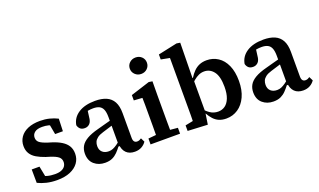

<svg xmlns="http://www.w3.org/2000/svg" viewBox="-77 -1174 2699 1627"><g transform="rotate(-20 1272.0 -360.5)"><path d="M218 14Q166 14 122.5 3.5Q79 -7 45 -24L44 -145H114L138 -23L89 -22V-72Q115 -58 147 -49Q179 -40 218 -40Q253 -40 275.5 -49.5Q298 -59 309 -75.5Q320 -92 320 -113Q320 -142 298.5 -159.5Q277 -177 227 -193L191 -204Q147 -219 114 -238.5Q81 -258 63.5 -286.5Q46 -315 46 -355Q46 -399 70 -434Q94 -469 139.5 -488.5Q185 -508 249 -508Q294 -508 334 -498Q374 -488 407 -471L403 -359H333L312 -473H355V-427Q331 -441 305.5 -447.5Q280 -454 249 -454Q204 -454 181.5 -436Q159 -418 159 -389Q159 -362 179 -345.5Q199 -329 251 -312L281 -303Q332 -287 366.5 -265.5Q401 -244 418.5 -215Q436 -186 436 -146Q436 -99 410 -63Q384 -27 335.5 -6.5Q287 14 218 14Z M650 15Q592 15 552.5 -19Q513 -53 513 -116Q513 -153 529.5 -182.5Q546 -212 585 -235Q624 -258 690 -275Q718 -283 745 -290Q772 -297 799 -304.5Q826 -312 853 -318V-276Q820 -266 786.5 -255.5Q753 -245 720 -235Q686 -225 667 -210.5Q648 -196 640.5 -178.5Q633 -161 633 -140Q633 -105 654.5 -85.5Q676 -66 712 -66Q732 -66 750 -73.5Q768 -81 788 -95Q808 -109 835 -131L841 -76H801Q782 -51 762 -30.5Q742 -10 715.5 2.5Q689 15 650 15ZM919 13Q870 13 842 -14.5Q814 -42 810 -94L807 -96V-339Q807 -383 796.5 -408Q786 -433 764.5 -443.5Q743 -454 710 -454Q686 -454 663.5 -450Q641 -446 617 -437L664 -480L653 -396Q650 -356 632 -338Q614 -320 588 -320Q561 -320 546.5 -333.5Q532 -347 527 -368Q538 -433 595.5 -470.5Q653 -508 746 -508Q806 -508 847 -490Q888 -472 909.5 -433Q931 -394 931 -330V-108Q931 -84 940 -73Q949 -62 966 -62Q977 -62 986.5 -66Q996 -70 1004 -76L1022 -40Q1006 -16 980 -1.5Q954 13 919 13Z M1063 0V-53L1170 -63H1223L1329 -53V0ZM1133 0Q1133 -30 1133.5 -67Q1134 -104 1134 -143Q1134 -182 1134 -215V-267Q1134 -303 1134 -333Q1134 -363 1133 -394L1057 -399V-447L1229 -502L1261 -497L1260 -366V-215Q1260 -182 1260 -143Q1260 -104 1260.5 -67Q1261 -30 1261 0ZM1194 -588Q1162 -588 1139.5 -609.5Q1117 -631 1117 -662Q1117 -694 1139.5 -715Q1162 -736 1194 -736Q1227 -736 1249 -715Q1271 -694 1271 -662Q1271 -631 1249 -609.5Q1227 -588 1194 -588Z M1397 0V-50L1467 -64Q1468 -89 1468 -115Q1468 -141 1468 -166.5Q1468 -192 1468 -215V-632L1390 -647V-692L1562 -729L1594 -724L1592 -592L1589 -407L1593 -400V-91L1591 -90L1576 9ZM1744 14Q1706 14 1678 2Q1650 -10 1629 -33Q1608 -56 1590 -88H1552L1556 -155Q1592 -110 1625 -87.5Q1658 -65 1698 -65Q1733 -65 1760 -84Q1787 -103 1803 -143Q1819 -183 1819 -245Q1819 -339 1785.5 -382.5Q1752 -426 1700 -426Q1674 -426 1650.5 -415.5Q1627 -405 1603.5 -385Q1580 -365 1555 -336L1550 -407H1593Q1613 -439 1635.5 -461.5Q1658 -484 1686.5 -496Q1715 -508 1752 -508Q1808 -508 1853.5 -478.5Q1899 -449 1925 -391Q1951 -333 1951 -250Q1951 -168 1923.5 -108.5Q1896 -49 1849 -17.5Q1802 14 1744 14Z M2168 15Q2110 15 2070.5 -19Q2031 -53 2031 -116Q2031 -153 2047.5 -182.5Q2064 -212 2103 -235Q2142 -258 2208 -275Q2236 -283 2263 -290Q2290 -297 2317 -304.5Q2344 -312 2371 -318V-276Q2338 -266 2304.5 -255.5Q2271 -245 2238 -235Q2204 -225 2185 -210.5Q2166 -196 2158.5 -178.5Q2151 -161 2151 -140Q2151 -105 2172.5 -85.5Q2194 -66 2230 -66Q2250 -66 2268 -73.5Q2286 -81 2306 -95Q2326 -109 2353 -131L2359 -76H2319Q2300 -51 2280 -30.5Q2260 -10 2233.5 2.5Q2207 15 2168 15ZM2437 13Q2388 13 2360 -14.5Q2332 -42 2328 -94L2325 -96V-339Q2325 -383 2314.5 -408Q2304 -433 2282.5 -443.5Q2261 -454 2228 -454Q2204 -454 2181.5 -450Q2159 -446 2135 -437L2182 -480L2171 -396Q2168 -356 2150 -338Q2132 -320 2106 -320Q2079 -320 2064.5 -333.5Q2050 -347 2045 -368Q2056 -433 2113.5 -470.5Q2171 -508 2264 -508Q2324 -508 2365 -490Q2406 -472 2427.5 -433Q2449 -394 2449 -330V-108Q2449 -84 2458 -73Q2467 -62 2484 -62Q2495 -62 2504.5 -66Q2514 -70 2522 -76L2540 -40Q2524 -16 2498 -1.5Q2472 13 2437 13Z"/></g></svg>

Font: Source Serif 4 SemiBold
Style: Regular
Weight: 600
Designer: Frank Grießhammer
Foundry: Adobe Systems Incorporated
Version: Version 4.004;hotconv 1.0.116;makeotfexe 2.5.65601